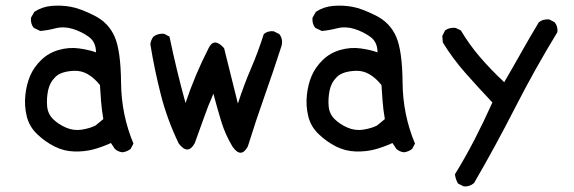

<svg xmlns="http://www.w3.org/2000/svg" viewBox="-20 -539 2040 682"><path d="M415 2Q399 0 388 -10L374 -31Q341 -16 310.5 -8Q280 0 243.5 -1Q207 -2 174 -18.5Q141 -35 112.5 -62Q84 -89 75 -126Q66 -163 70 -201Q74 -239 87 -269.5Q100 -300 126 -325.5Q152 -351 188.5 -361.5Q225 -372 261 -367Q297 -362 321 -353Q321 -390 295 -408.5Q269 -427 238 -436.5Q207 -446 177.5 -438.5Q148 -431 123 -429L100 -440Q88 -454 90 -476L102 -497Q129 -515 163 -518Q197 -521 231 -515Q265 -509 315.5 -483.5Q366 -458 387.5 -408Q409 -358 410 -245Q411 -132 454 -29L444 -10Q431 0 415 2ZM319 -93 347 -116Q341 -151 339 -179.5Q337 -208 335 -237Q293 -289 245 -287.5Q197 -286 176.5 -265.5Q156 -245 150.5 -216.5Q145 -188 147.5 -161Q150 -134 169 -115.5Q188 -97 215 -85.5Q242 -74 270.5 -78.5Q299 -83 319 -93Z M806 -18Q780 -61 765.5 -109Q751 -157 738 -206Q719 -163 703.5 -118.5Q688 -74 672 -31Q648 14 615 -29Q574 -114 551.5 -202Q529 -290 514 -382Q516 -397 525 -409Q541 -421 563 -419L582 -409Q594 -351 608.5 -291Q623 -231 639 -173Q656 -224 676.5 -272.5Q697 -321 721 -368Q740 -408 776 -368Q788 -319 800.5 -269.5Q813 -220 825 -171Q847 -239 871.5 -295.5Q896 -352 917 -418Q931 -430 952 -428L972 -418Q985 -402 981 -379Q950 -283 920 -198.5Q890 -114 860 -18Q836 25 806 -18Z M1415 2Q1399 0 1388 -10L1374 -31Q1341 -16 1310.5 -8Q1280 0 1243.5 -1Q1207 -2 1174 -18.5Q1141 -35 1112.5 -62Q1084 -89 1075 -126Q1066 -163 1070 -201Q1074 -239 1087 -269.5Q1100 -300 1126 -325.5Q1152 -351 1188.5 -361.5Q1225 -372 1261 -367Q1297 -362 1321 -353Q1321 -390 1295 -408.5Q1269 -427 1238 -436.5Q1207 -446 1177.5 -438.5Q1148 -431 1123 -429L1100 -440Q1088 -454 1090 -476L1102 -497Q1129 -515 1163 -518Q1197 -521 1231 -515Q1265 -509 1315.5 -483.5Q1366 -458 1387.5 -408Q1409 -358 1410 -245Q1411 -132 1454 -29L1444 -10Q1431 0 1415 2ZM1319 -93 1347 -116Q1341 -151 1339 -179.5Q1337 -208 1335 -237Q1293 -289 1245 -287.5Q1197 -286 1176.5 -265.5Q1156 -245 1150.5 -216.5Q1145 -188 1147.5 -161Q1150 -134 1169 -115.5Q1188 -97 1215 -85.5Q1242 -74 1270.5 -78.5Q1299 -83 1319 -93Z M1627 123 1607 113Q1598 98 1596 80Q1633 20 1666 -44Q1699 -108 1729 -175Q1678 -229 1633 -280Q1588 -331 1553 -388L1551 -411L1561 -431Q1576 -442 1598 -440L1617 -431Q1646 -382 1683.5 -338Q1721 -294 1771 -247Q1802 -300 1832 -353.5Q1862 -407 1894 -460Q1909 -472 1931 -470L1950 -460Q1962 -446 1960 -425Q1880 -294 1810 -157Q1740 -20 1664 111Q1648 125 1627 123Z"/></svg>

Font: Kosefont JP
Style: Regular
Weight: 400
Designer: Nozomi Seto 瀬戸のぞみ
Version: Version 3.00;June 19, 2020